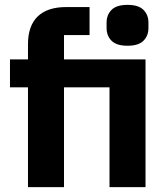

<svg xmlns="http://www.w3.org/2000/svg" viewBox="-20 -769 687 789"><path d="M95 -410H21V-525H95V-587Q95 -663 135 -701.5Q175 -740 252 -740H348V-625H243V-525H578V0H430V-410H243V0H95ZM504 -581Q459 -581 438.5 -601.5Q418 -622 418 -654V-676Q418 -708 438.5 -728.5Q459 -749 504 -749Q549 -749 569.5 -728.5Q590 -708 590 -676V-654Q590 -622 569.5 -601.5Q549 -581 504 -581Z"/></svg>

Font: IBM Plex Sans KR
Style: Bold
Weight: 700
Designer: Mike Abbink; Paul van der Laan; Pieter van Rosmalen; Wujin Sim; Chorong Kim; Dohee Lee;
Foundry: Sandoll Inc.
Version: Version 1.001